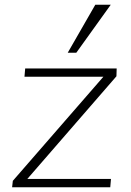

<svg xmlns="http://www.w3.org/2000/svg" viewBox="-20 -788 552 808"><path d="M470 -467 95 -35H447L444 0H31L34 -27L415 -465H83L86 -500H471ZM265 -566 381 -768H446L301 -566Z"/></svg>

Font: Muli ExtraLight
Style: Italic
Weight: 275
Italic angle: -4.541°
Designer: Vernon Adams
Foundry: Vernon Adams
Version: Version 2.001